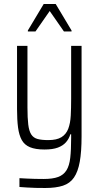

<svg xmlns="http://www.w3.org/2000/svg" viewBox="-20 -739 496 958"><path d="M206 199Q181 199 157.5 198.5Q134 198 114 196.5Q94 195 77 194V150Q95 151 114 152Q133 153 154.5 153.5Q176 154 198 154Q243 154 270 144Q297 134 311.5 111Q326 88 330.5 48.5Q335 9 335 -51V-69H331Q324 -46 309 -29Q294 -12 268.5 -2.5Q243 7 202 7Q157 7 129.5 -4.5Q102 -16 88.5 -40.5Q75 -65 70 -103Q65 -141 65 -195V-510H117V-203Q117 -150 121 -117.5Q125 -85 136 -68Q147 -51 167.5 -45.5Q188 -40 221 -40Q263 -40 286.5 -54.5Q310 -69 320.5 -96.5Q331 -124 333 -162Q335 -200 335 -246V-510H387V-59Q387 18 378 68Q369 118 349 147Q329 176 294 187.5Q259 199 206 199ZM119 -582V-587L198 -719H258L337 -587V-582H299L228 -684L157 -582Z"/></svg>

Font: Saira Condensed Light
Style: Regular
Weight: 300
Width: 3
Designer: Hector Gatti with collaboration of the Omnibus-Type team
Foundry: Omnibus-Type
Version: Version 1.101